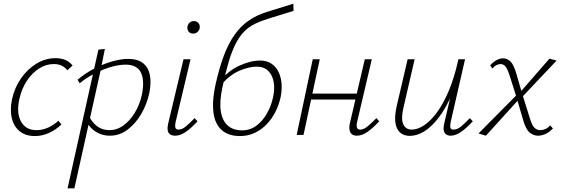

<svg xmlns="http://www.w3.org/2000/svg" viewBox="-20 -731 3046 1040"><path d="M169 6Q120 6 88 -19Q56 -44 44.5 -89Q33 -134 45 -193Q59 -257 94.5 -307.5Q130 -358 178.5 -387Q227 -416 281 -416Q310 -416 333.5 -406.5Q357 -397 373 -376L345 -350Q333 -366 315 -375Q297 -384 271 -384Q229 -384 191 -359.5Q153 -335 125 -292.5Q97 -250 85 -195Q68 -119 94 -72.5Q120 -26 177 -26Q210 -26 241 -40Q272 -54 296 -77L313 -57Q284 -29 246.5 -11.5Q209 6 169 6Z M346 289 513 -462 548 -466 525 -350 383 289ZM575 4Q543 4 516.5 -8Q490 -20 471.5 -40Q453 -60 444 -86L462 -103Q477 -70 505 -48Q533 -26 574 -26Q613 -26 648 -51Q683 -76 710 -120Q737 -164 749 -220Q764 -298 742.5 -339.5Q721 -381 659 -381Q635 -381 605 -374.5Q575 -368 542 -355Q509 -342 475.5 -323.5Q442 -305 412 -280L400 -299Q444 -336 493.5 -361Q543 -386 590 -399Q637 -412 674 -412Q725 -412 754 -389.5Q783 -367 791.5 -326Q800 -285 789 -228Q776 -167 745.5 -114.5Q715 -62 671.5 -29Q628 4 575 4Z M929 4Q913 4 902 -3Q891 -10 888.5 -25Q886 -40 891 -62L974 -410H1012L931 -69Q927 -51 930 -40Q933 -29 948 -29Q966 -29 987 -46.5Q1008 -64 1034 -91L1050 -74Q1017 -38 987 -17Q957 4 929 4ZM1026 -549Q1016 -549 1008.5 -553.5Q1001 -558 997.5 -566.5Q994 -575 995 -585Q997 -599 1006.5 -608Q1016 -617 1031 -617Q1041 -617 1048.5 -612Q1056 -607 1059.5 -599Q1063 -591 1062 -580Q1060 -567 1050 -558Q1040 -549 1026 -549Z M1279 6Q1236 6 1204 -10.5Q1172 -27 1154 -61Q1136 -95 1134 -147.5Q1132 -200 1147 -271Q1167 -361 1192 -428Q1217 -495 1250.5 -542.5Q1284 -590 1328.5 -620.5Q1373 -651 1431 -668L1569 -711L1570 -672L1437 -631Q1394 -618 1360.5 -601.5Q1327 -585 1302 -559.5Q1277 -534 1256.5 -494Q1236 -454 1219 -397Q1202 -340 1185 -259Q1168 -181 1176 -129Q1184 -77 1213.5 -51Q1243 -25 1291 -25Q1336 -25 1370 -51Q1404 -77 1427 -118.5Q1450 -160 1459 -204Q1469 -249 1462.5 -286.5Q1456 -324 1433 -347Q1410 -370 1370 -370Q1330 -370 1278.5 -348.5Q1227 -327 1184 -278L1172 -294Q1195 -321 1222 -342Q1249 -363 1278 -376Q1307 -389 1334.5 -396Q1362 -403 1388 -403Q1434 -403 1463 -376Q1492 -349 1501.5 -304Q1511 -259 1500 -204Q1491 -164 1472.5 -126.5Q1454 -89 1425.5 -59Q1397 -29 1360.5 -11.5Q1324 6 1279 6Z M1913 4Q1898 4 1887.5 -3Q1877 -10 1873.5 -26Q1870 -42 1876 -67L1956 -410H1994L1914 -69Q1910 -51 1913.5 -40Q1917 -29 1930 -29Q1950 -29 1971 -46.5Q1992 -64 2019 -91L2034 -74Q2001 -38 1971 -17Q1941 4 1913 4ZM1587 0 1674 -410H1712L1624 0ZM1645 -192 1651 -224H1936L1929 -192Z M2200 5Q2178 5 2160.5 -4Q2143 -13 2132.5 -32Q2122 -51 2120.5 -81Q2119 -111 2128 -153L2188 -410H2226L2167 -155Q2151 -91 2163.5 -60Q2176 -29 2211 -29Q2241 -29 2276 -51.5Q2311 -74 2346 -121Q2381 -168 2411.5 -240.5Q2442 -313 2463 -410H2487Q2463 -302 2429 -223Q2395 -144 2356 -93.5Q2317 -43 2277.5 -19Q2238 5 2200 5ZM2421 4Q2406 4 2396 -3.5Q2386 -11 2383.5 -25.5Q2381 -40 2386 -61L2467 -410H2499L2421 -69Q2417 -48 2420 -38.5Q2423 -29 2436 -29Q2457 -29 2478 -46.5Q2499 -64 2525 -91L2541 -74Q2508 -38 2478 -17Q2448 4 2421 4Z M2894 4Q2870 4 2849 -13Q2828 -30 2813 -83L2779 -200L2743 -314Q2729 -359 2717.5 -371.5Q2706 -384 2692 -384Q2681 -384 2669.5 -378.5Q2658 -373 2647 -360L2635 -377Q2652 -396 2670 -405.5Q2688 -415 2706 -415Q2728 -415 2746 -397Q2764 -379 2779 -325L2807 -228L2849 -94Q2862 -50 2876 -38Q2890 -26 2905 -26Q2920 -26 2934 -32Q2948 -38 2960 -52L2975 -35Q2953 -13 2933 -4.5Q2913 4 2894 4ZM2612 4 2572 -8 2786 -224 2797 -200ZM2803 -200 2791 -224 2956 -413 2995 -403Z"/></svg>

Font: Ysabeau Office ExtraLight
Style: Italic
Weight: 250
Italic angle: -12°
Designer: Christian Thalmann (Catharsis Fonts)
Version: Version 2.001;gftools[0.9.30]; featfreeze: tnum,lnum,ss02